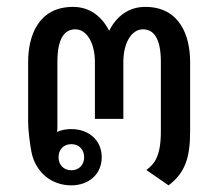

<svg xmlns="http://www.w3.org/2000/svg" viewBox="-20 -536 640 563"><path d="M189.2 -113.3C211.7 -113.3 226.7 -97.5 226.7 -75C226.7 -52.5 211.7 -36.7 189.2 -36.7C166.7 -36.7 151.7 -52.5 151.7 -75C151.7 -97.5 166.7 -113.3 189.2 -113.3ZM189.2 -157.5C174.2 -157.5 160 -155 147.5 -149.2C148.3 -155.8 148.3 -162.5 148.3 -170V-354.2C148.3 -425 170 -450 200.8 -450C235 -450 258.3 -409.2 258.3 -354.2V-187.5H341.7V-354.2C341.7 -409.2 365 -450 399.2 -450C430 -450 451.7 -425 451.7 -354.2V-150.8C451.7 -80 434.2 -55.8 409.2 -37.5L474.2 7.5C523.3 -29.2 537.5 -75 537.5 -150.8V-354.2C537.5 -428.3 509.2 -515.8 405.8 -515.8C355.8 -515.8 320.8 -486.7 300 -445.8C279.2 -486.7 244.2 -515.8 194.2 -515.8C90.8 -515.8 62.5 -428.3 62.5 -354.2V-177.5C62.5 -158.3 67.5 -109.2 74.2 -81.7C87.5 -31.7 129.2 7.5 189.2 7.5C240 7.5 278.3 -25 278.3 -75C278.3 -125 240 -157.5 189.2 -157.5Z"/></svg>

Font: Boon Medium
Style: Regular
Weight: 500
Designer: Sungsit Sawaiwan
Foundry: FontUni
Version: Version 2.0